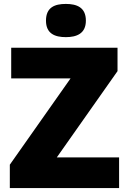

<svg xmlns="http://www.w3.org/2000/svg" viewBox="-20 -957 651 977"><path d="M315 -937C259 -937 214 -920 214 -852C214 -786 259 -768 315 -768C370 -768 417 -786 417 -852C417 -920 370 -937 315 -937ZM586 0V-156H269L578 -595V-714H37V-558H339L30 -119V0Z"/></svg>

Font: Noto Sans Gujarati Black
Style: Regular
Weight: 900
Designer: Jelle Bosma - Monotype Design Team, Universal Thirst
Foundry: Monotype Imaging Inc.
Version: Version 2.106